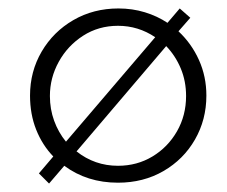

<svg xmlns="http://www.w3.org/2000/svg" viewBox="-20 -424 536 454"><path d="M51 -198Q51 -255 78.5 -302Q106 -349 153.5 -376.5Q201 -404 260 -404Q293 -404 322.5 -395Q352 -386 376 -370L405 -404L430 -382L402 -350Q433 -321 450.5 -282Q468 -243 468 -198Q468 -141 441 -94Q414 -47 366.5 -19.5Q319 8 259 8Q186 8 132 -32L96 10L72 -14L106 -54Q80 -81 65.5 -117.5Q51 -154 51 -198ZM98 -197Q98 -166 108 -138.5Q118 -111 136 -89L347 -336Q307 -363 259 -363Q213 -363 176.5 -339.5Q140 -316 119 -278Q98 -240 98 -197ZM420 -197Q420 -232 407.5 -262Q395 -292 373 -315L161 -66Q204 -32 259 -32Q304 -32 340.5 -54Q377 -76 398.5 -113.5Q420 -151 420 -197Z"/></svg>

Font: Synthetic Light
Style: Regular
Weight: 300
Designer: Santiago Orozco
Foundry: Typemade
Version: Version 2.000; ttfautohint (v1.8.4.7-5d5b)